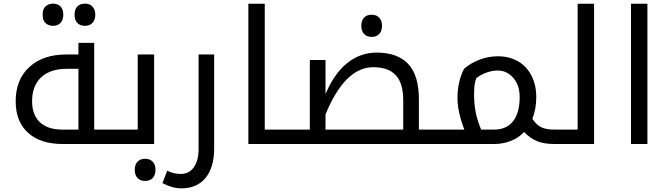

<svg xmlns="http://www.w3.org/2000/svg" viewBox="-20 -780 3627 1040"><path d="M404.8 -78.1V-407.2H341.8Q252 -407.2 202.9 -361.1Q153.8 -314.9 153.8 -231.9Q153.8 -157.2 196.3 -117.7Q238.8 -78.1 316.9 -78.1ZM318.8 0Q198.7 0 131.8 -60.8Q64.9 -121.6 64.9 -231Q64.9 -349.1 139.2 -417Q213.4 -484.9 338.9 -484.9H404.8V-547.9H490.2V-78.1H604Q608.9 -78.1 608.9 -74.2V-4.9Q608.9 0 604 0ZM439.9 -640.1Q414.1 -640.1 398.9 -655.8Q383.8 -671.4 383.8 -700.2Q383.8 -729 398.7 -744.6Q413.6 -760.3 439.9 -760.3Q466.8 -760.3 481.4 -743.9Q496.1 -727.5 496.1 -700.2Q496.1 -672.9 481.4 -656.5Q466.8 -640.1 439.9 -640.1ZM267.1 -640.1Q243.7 -640.1 227.3 -654.3Q210.9 -668.5 210.9 -700.2Q210.9 -731.9 227.3 -746.1Q243.7 -760.3 267.1 -760.3Q292.5 -760.3 307.6 -744.9Q322.8 -729.5 322.8 -700.2Q322.8 -671.4 307.9 -655.8Q293 -640.1 267.1 -640.1Z M594.2 0Q589.4 0 589.4 -4.9V-74.2Q589.4 -78.1 594.2 -78.1H726.1V-484.9H814.9V0ZM766.1 200.2Q740.2 200.2 725.1 184.6Q710 168.9 710 140.1Q710 111.3 724.9 95.7Q739.7 80.1 766.1 80.1Q793 80.1 807.6 96.4Q822.3 112.8 822.3 140.1Q822.3 167.5 807.6 183.8Q793 200.2 766.1 200.2Z M961.9 240.2Q914.1 240.2 859.9 211.9L885.7 145Q910.2 155.8 925.8 158.9Q941.4 162.1 960 162.1Q1004.9 162.1 1030.3 125.5Q1055.7 88.9 1055.7 28.8V-484.9H1140.1V23.9Q1140.1 125 1094.2 182.6Q1048.3 240.2 961.9 240.2Z M1325.2 -759.8H1414.1V-78.1H1545.9Q1551.3 -78.1 1551.3 -74.2V-4.9Q1551.3 0 1545.9 0H1325.2Z M2164.1 -78.1V-236.8Q2164.1 -329.1 2123.8 -372.6Q2083.5 -416 2002 -416Q1848.1 -416 1743.2 -160.2V-78.1ZM1536.1 0Q1531.2 0 1531.2 -4.9V-74.2Q1531.2 -78.1 1536.1 -78.1H1658.2V-455.1H1743.2V-270Q1790 -381.8 1860.8 -438.5Q1931.6 -495.1 2020 -495.1Q2133.3 -495.1 2191.2 -433.6Q2249 -372.1 2249 -241.2V-78.1H2380.9Q2386.2 -78.1 2386.2 -74.2V-4.9Q2386.2 0 2380.9 0ZM1993.2 -580.1Q1967.3 -580.1 1952.1 -595.7Q1937 -611.3 1937 -640.1Q1937 -668.9 1951.9 -684.6Q1966.8 -700.2 1993.2 -700.2Q2020 -700.2 2034.7 -683.8Q2049.3 -667.5 2049.3 -640.1Q2049.3 -612.8 2034.7 -596.4Q2020 -580.1 1993.2 -580.1Z M2547.9 -266.1Q2547.9 -219.7 2556.2 -175Q2564.5 -130.4 2585.9 -78.1H2656.7Q2723.6 -78.1 2759.3 -123.5Q2794.9 -168.9 2794.9 -254.9Q2794.9 -317.9 2760.5 -357.9Q2726.1 -397.9 2676.8 -397.9Q2645 -397.9 2614.5 -386.7Q2584 -375.5 2560.1 -356.9Q2551.8 -335.9 2549.8 -314.2Q2547.9 -292.5 2547.9 -266.1ZM2371.1 0Q2366.2 0 2366.2 -4.9V-74.2Q2366.2 -78.1 2371.1 -78.1H2495.1Q2458 -174.8 2458 -249Q2458 -338.4 2494.1 -408.2Q2530.8 -439 2578.1 -457Q2625.5 -475.1 2676.8 -475.1Q2739.3 -475.1 2786.6 -447.5Q2834 -419.9 2859.4 -369.1Q2884.8 -318.4 2884.8 -253.9Q2884.8 -189.9 2863.8 -136.2Q2885.3 -103.5 2911.9 -90.8Q2938.5 -78.1 2981.9 -78.1H2986.8Q2992.2 -78.1 2992.2 -74.2V-4.9Q2992.2 0 2986.8 0H2981.9Q2928.7 0 2891.1 -14.6Q2853.5 -29.3 2818.8 -64.9Q2787.1 -31.7 2744.9 -15.9Q2702.6 0 2656.7 0Z M2977.1 0Q2972.2 0 2972.2 -4.9V-74.2Q2972.2 -78.1 2977.1 -78.1H3108.9V-759.8H3197.8V0Z M3397.9 -759.8H3486.8V0H3397.9Z"/></svg>

Font: DroidArabicKufi
Style: Regular
Weight: 400
Designer: Pascal Zoghbi
Foundry: Ascender Corporation
Version: Version 1.00; ttfautohint (v1.4.1)